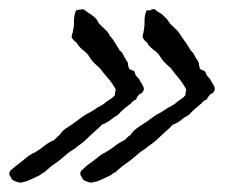

<svg xmlns="http://www.w3.org/2000/svg" viewBox="-96 -386 495 420"><path d="M210 -180.7Q202.1 -172.9 202.6 -170.4Q203.1 -168 198.2 -167Q190.4 -161.1 190.9 -160.2Q191.4 -159.2 189.5 -159.2Q181.6 -153.3 174.8 -147.5Q168 -141.6 162.1 -134.8Q153.3 -129.9 145.5 -123.5Q137.7 -117.2 127 -113.3Q125 -111.3 123 -109.4Q121.1 -107.4 119.1 -105.5Q106.4 -94.7 96.2 -84.5Q85.9 -74.2 74.2 -66.4Q69.3 -61.5 64 -58.6Q58.6 -55.7 53.7 -51.8Q36.1 -36.1 24.4 -28.3Q12.7 -20.5 2 -9.8Q-5.9 -5.9 -8.8 -2.9Q-19.5 2 -29.3 6.8Q-39.1 11.7 -51.8 13.7Q-68.4 9.8 -70.3 5.4Q-72.3 1 -75.2 -2.9Q-77.1 -9.8 -71.3 -14.6Q-65.4 -19.5 -59.6 -24.4Q-48.8 -32.2 -39.1 -40.5Q-29.3 -48.8 -19.5 -52.7Q-7.8 -59.6 1 -66.9Q9.8 -74.2 21.5 -79.1Q25.4 -82 27.8 -85Q30.3 -87.9 34.2 -90.8Q39.1 -98.6 47.4 -104.5Q55.7 -110.4 63.5 -115.2Q73.2 -122.1 82 -128.9Q90.8 -135.7 101.6 -140.6Q113.3 -147.5 116.2 -150.4Q121.1 -152.3 124.5 -154.8Q127.9 -157.2 131.8 -159.2Q136.7 -164.1 143.6 -168Q150.4 -171.9 155.3 -177.7Q155.3 -181.6 155.8 -183.6Q156.2 -185.5 157.2 -190.4Q148.4 -206.1 139.2 -216.3Q129.9 -226.6 122.1 -237.3Q105.5 -251 100.1 -260.7Q94.7 -270.5 83 -278.3Q72.3 -289.1 72.3 -292Q69.3 -293.9 65.4 -297.9Q61.5 -301.8 60.5 -305.7Q66.4 -326.2 65.9 -338.9Q65.4 -351.6 70.3 -363.3Q86.9 -367.2 88.9 -364.7Q90.8 -362.3 93.8 -360.4Q106.4 -352.5 110.4 -348.6Q115.2 -344.7 117.2 -340.3Q119.1 -335.9 123 -332Q128.9 -326.2 134.8 -320.8Q140.6 -315.4 144.5 -307.6Q151.4 -299.8 156.2 -291.5Q161.1 -283.2 166 -275.4Q169.9 -273.4 171.9 -269.5Q173.8 -265.6 175.8 -261.7Q179.7 -255.9 183.6 -249Q184.6 -235.4 189 -233.9Q193.4 -232.4 197.3 -230.5Q199.2 -227.5 199.7 -224.6Q200.2 -221.7 202.1 -219.7Q209 -212.9 210 -210Q210.9 -207 212.9 -205.1Q214.8 -201.2 216.8 -197.8Q218.8 -194.3 218.8 -191.4Q216.8 -181.6 210 -180.7ZM365.2 -180.7Q357.4 -172.9 357.4 -170.4Q357.4 -168 352.5 -167Q344.7 -161.1 345.2 -160.2Q345.7 -159.2 343.8 -159.2Q336.9 -153.3 330.1 -147.5Q323.2 -141.6 317.4 -134.8Q307.6 -129.9 300.3 -123.5Q293 -117.2 282.2 -113.3Q280.3 -111.3 278.3 -109.4Q276.4 -107.4 274.4 -105.5Q261.7 -94.7 251.5 -84.5Q241.2 -74.2 228.5 -66.4Q223.6 -61.5 218.8 -58.6Q213.9 -55.7 209 -51.8Q191.4 -36.1 179.7 -28.3Q168 -20.5 157.2 -9.8Q149.4 -5.9 146.5 -2.9Q135.7 2 126 6.8Q116.2 11.7 102.5 13.7Q86.9 9.8 85 5.4Q83 1 80.1 -2.9Q78.1 -9.8 84 -14.6Q89.8 -19.5 94.7 -24.4Q106.4 -32.2 116.2 -40.5Q126 -48.8 134.8 -52.7Q146.5 -59.6 155.8 -66.9Q165 -74.2 175.8 -79.1Q179.7 -82 182.1 -85Q184.6 -87.9 189.5 -90.8Q194.3 -98.6 202.1 -104.5Q210 -110.4 217.8 -115.2Q228.5 -122.1 237.3 -128.9Q246.1 -135.7 256.8 -140.6L271.5 -150.4Q276.4 -152.3 279.8 -154.8Q283.2 -157.2 287.1 -159.2Q292 -164.1 298.3 -168Q304.7 -171.9 309.6 -177.7Q309.6 -181.6 310.1 -183.6Q310.5 -185.5 311.5 -190.4Q302.7 -206.1 293.9 -216.3Q285.2 -226.6 277.3 -237.3Q260.7 -251 255.4 -260.7Q250 -270.5 238.3 -278.3Q226.6 -288.1 226.6 -292Q223.6 -293.9 220.2 -297.9Q216.8 -301.8 215.8 -305.7Q220.7 -326.2 220.2 -338.9Q219.7 -351.6 224.6 -363.3Q235.4 -363.3 234.4 -363.8Q233.4 -364.3 235.4 -365.2Q242.2 -367.2 244.1 -364.7Q246.1 -362.3 249 -360.4Q256.8 -356.4 259.8 -353.5Q262.7 -350.6 264.6 -348.6Q269.5 -344.7 272 -340.3Q274.4 -335.9 278.3 -332Q284.2 -326.2 290 -320.8Q295.9 -315.4 299.8 -307.6Q312.5 -291 321.3 -275.4Q327.1 -270.5 331.1 -261.7Q335 -255.9 338.9 -249Q339.8 -235.4 343.8 -233.9Q347.7 -232.4 351.6 -230.5Q354.5 -227.5 355 -224.6Q355.5 -221.7 357.4 -219.7Q364.3 -212.9 365.2 -210Q366.2 -207 368.2 -205.1Q370.1 -201.2 372.1 -197.8Q374 -194.3 374 -191.4Q372.1 -181.6 365.2 -180.7Z"/></svg>

Font: Seaweed Script
Style: Regular
Weight: 400
Designer: Squid
Foundry: Font Diner, Inc DBA Neapolitan
Version: Version 1.000